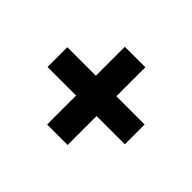

<svg xmlns="http://www.w3.org/2000/svg" viewBox="-90 -672 643 643"><g transform="rotate(-45 231.5 -351.0)"><path d="M47.9 -301.8V-398.9H185.1V-534.2H278.8V-398.9H416V-301.8H278.8V-168H185.1V-301.8Z"/></g></svg>

Font: LT Hoop SemBd
Style: Regular
Weight: 600
Designer: Daniel Lyons
Foundry: LyonsType
Version: Version 1.000